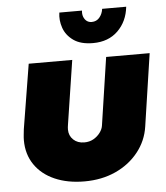

<svg xmlns="http://www.w3.org/2000/svg" viewBox="-53 -775 724 835"><g transform="rotate(-5 309.0 -357.5)"><path d="M613 -518 566 -202Q557 -140 518 -91Q479 -42 418.5 -14.5Q358 13 283 13Q209 13 153 -11.5Q97 -36 66 -81.5Q35 -127 35 -188Q35 -199 36.5 -212.5Q38 -226 39 -236L85 -518H275L232 -239Q231 -235 230.5 -228Q230 -221 230 -218Q230 -191 248.5 -173.5Q267 -156 296 -156Q319 -156 336.5 -166Q354 -176 365.5 -191.5Q377 -207 379 -223L423 -518ZM372 -583Q318 -583 286.5 -605.5Q255 -628 243.5 -661.5Q232 -695 237 -728H336Q334 -713 338.5 -701Q343 -689 352 -682Q361 -675 374 -675Q395 -675 408 -690.5Q421 -706 424 -728H529Q522 -664 480.5 -623.5Q439 -583 372 -583Z"/></g></svg>

Font: MuseoModerno Black
Style: Italic
Weight: 900
Italic angle: -9°
Designer: Pablo Cosgaya, Héctor Gatti, Marcela Romero, and the Authors of The MuseoModerno Project.
Foundry: Omnibus-Type Team
Version: Version 1.003